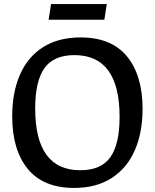

<svg xmlns="http://www.w3.org/2000/svg" viewBox="-20 -914 761 944"><path d="M40 -342Q40 -459 78 -546.5Q116 -634 191.5 -682Q267 -730 376 -730Q528 -730 604.5 -636.5Q681 -543 681 -378Q681 -263 643 -175.5Q605 -88 529.5 -39Q454 10 345 10Q193 10 116.5 -83.5Q40 -177 40 -342ZM568 -339Q568 -643 346 -643Q244 -643 198.5 -579Q153 -515 153 -381Q153 -77 375 -77Q477 -77 522.5 -141Q568 -205 568 -339ZM231 -894H505L493 -817H219Z"/></svg>

Font: Enriqueta Medium
Style: Regular
Weight: 500
Designer: Viviana Monsalve, Gustavo Ibarra
Foundry: 72Puntos
Version: Version 2.000